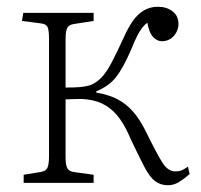

<svg xmlns="http://www.w3.org/2000/svg" viewBox="-20 -541 595 568"><path d="M477 7Q455 7 439 -5Q423 -17 407 -47.5Q391 -78 366 -131Q352 -165 334.5 -189.5Q317 -214 293.5 -228.5Q270 -243 237 -247Q221 -249 203.5 -248Q186 -247 174 -247V-76Q174 -53 179 -43.5Q184 -34 199 -32L257 -24V0H50V-24L99 -32Q115 -34 120 -44Q125 -54 125 -80V-425Q125 -451 121 -460.5Q117 -470 100 -472L45 -479L49 -503H257V-479L199 -470Q184 -468 179 -458.5Q174 -449 174 -426V-282Q202 -282 218 -283.5Q234 -285 247 -289Q265 -296 280 -311.5Q295 -327 310.5 -356.5Q326 -386 347 -432Q359 -459 373 -479Q387 -499 405.5 -510Q424 -521 447 -521Q473 -521 490.5 -507.5Q508 -494 508 -470Q508 -457 501.5 -445Q495 -433 484 -426Q473 -419 459 -419Q445 -419 433 -431.5Q421 -444 416 -474Q408 -468 401.5 -460Q395 -452 387 -437Q379 -422 367 -392Q344 -339 323 -312.5Q302 -286 265 -271V-267Q301 -261 326.5 -248Q352 -235 373 -211.5Q394 -188 413 -149Q445 -84 461 -59Q477 -34 499 -34Q512 -34 520.5 -38.5Q529 -43 536 -48L541 -26Q525 -12 509.5 -2.5Q494 7 477 7Z"/></svg>

Font: Literata 18pt ExtraLight
Style: Regular
Weight: 250
Designer: Latin by Veronika Burian and Jose Scaglione. Greek by Irene Vlachou. Cyrillic by Vera Evstafieva.
Foundry: TypeTogether
Version: Version 3.103;gftools[0.9.29]